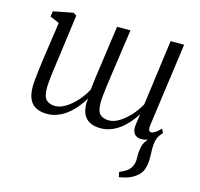

<svg xmlns="http://www.w3.org/2000/svg" viewBox="-113 -676 1079 1037"><g transform="rotate(15 427.0 -158.0)"><path d="M639 239.5 633 212Q655.5 202 670.8 192.2Q686 182.5 695.5 166Q708.5 144 707 113Q705.5 82 712 51.5Q716.5 30.5 730.5 13Q744.5 -4.5 752.5 -15.5L802.5 -47Q783 -25 777.8 -0.8Q772.5 23.5 773.5 52.5Q774 64 774.2 75.2Q774.5 86.5 774.5 97Q774.5 131 765.5 158.8Q756.5 186.5 727 207.5Q711 219 691.8 226.5Q672.5 234 639 239.5ZM156.5 -286Q154.5 -271 151.5 -250.8Q148.5 -230.5 145.8 -208Q143 -185.5 141 -164.2Q139 -143 139 -126Q139 -76 157.2 -59.2Q175.5 -42.5 207 -42.5Q234.5 -42.5 265.2 -61.5Q296 -80.5 323.8 -111.5Q351.5 -142.5 370 -178Q373 -208.5 377.5 -242.5Q382 -276.5 387 -308.5Q392.5 -348.5 398 -388.5Q403.5 -428.5 409 -467.2Q414.5 -506 419.5 -542.5H494.5Q481.5 -452 472.2 -387Q463 -322 456.5 -277Q450 -232 446.5 -202.8Q443 -173.5 441.2 -155.2Q439.5 -137 439.5 -125Q439.5 -76 457.5 -59.2Q475.5 -42.5 507 -42.5Q534.5 -42.5 564.8 -61Q595 -79.5 622.8 -110Q650.5 -140.5 670 -176.5L719 -542.5H794.5L730.5 -77.5Q728 -58.5 731.5 -49Q735 -39.5 743.5 -39.5Q754 -39.5 766.8 -47.8Q779.5 -56 796.5 -74L808 -53Q803 -45 788 -30Q773 -15 751 -2.8Q729 9.5 702.5 9.5Q673.5 9.5 661.5 -9Q649.5 -27.5 654 -59.5L662.5 -118.5Q645.5 -92 625 -68.5Q604.5 -45 580.5 -27.2Q556.5 -9.5 530 0.2Q503.5 10 474.5 10Q442 10 417.8 -0.8Q393.5 -11.5 379.8 -36.5Q366 -61.5 366 -104L369 -128Q352 -99.5 331 -74.5Q310 -49.5 285.5 -30.5Q261 -11.5 233.2 -0.8Q205.5 10 175 10Q141 10 115.8 -1.8Q90.5 -13.5 76.8 -40.8Q63 -68 63 -114Q63 -129.5 65.5 -154.2Q68 -179 71.2 -206Q74.5 -233 77.5 -256.2Q80.5 -279.5 82.5 -291L110 -481L58 -503L63 -533.5L173 -555L191 -544Z"/></g></svg>

Font: Merriweather 48pt Light
Style: Italic
Weight: 300
Italic angle: -7.8°
Version: Version 2.101